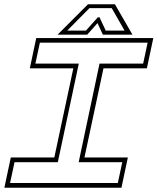

<svg xmlns="http://www.w3.org/2000/svg" viewBox="-30 -878 736 898"><path d="M-9.5 0 20.5 -141.5H224L313 -558.5H109.5L139.5 -700H687L657 -558.5H454L365 -141.5H568L538 0ZM17 -22H521L542 -119.5H338L435.5 -580.5H639.5L660.5 -678.5H156.5L135.5 -580.5H338.5L240.5 -119.5H38ZM381.5 -858H507.5L589.5 -716H451L426 -770L378 -716H239.5ZM388.5 -840 284.5 -735H372L427.5 -797H435.5L464.5 -735H552.5L492.5 -840Z"/></svg>

Font: Tourney Expanded ExtraLight
Style: Italic
Weight: 200
Width: 7
Italic angle: -12°
Designer: Tyler Finck
Foundry: Etcetera Type Co
Version: Version 1.010; ttfautohint (v1.8.3)